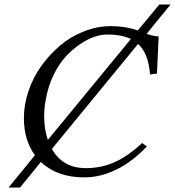

<svg xmlns="http://www.w3.org/2000/svg" viewBox="-20 -774 776 851"><path d="M191.9 -153.8 560.1 -601.1Q519 -621.1 454.1 -621.1Q429.2 -621.1 398.9 -611.1Q368.7 -601.1 334.7 -578.1Q300.8 -555.2 271 -522.9Q241.2 -490.7 217.3 -441.4Q193.4 -392.1 183.1 -334Q175.8 -296.9 175.8 -259.8Q175.8 -201.7 191.9 -153.8ZM591.8 -579.1 210 -113.8Q258.3 -28.8 359.9 -28.8Q429.2 -28.8 488 -55.2Q546.9 -81.5 609.9 -140.1L630.9 -125Q567.9 -58.1 496.8 -22.9Q425.8 12.2 354 12.2Q232.9 12.2 161.1 -56.2L68.8 57.1H18.1L134.8 -85.9Q85.9 -153.3 85.9 -250Q85.9 -309.6 106 -369.6Q126 -429.7 162.6 -481Q199.2 -532.2 246.6 -572.3Q293.9 -612.3 352.8 -635.3Q411.6 -658.2 472.2 -658.2Q536.6 -658.2 590.8 -639.2L686 -753.9H735.8L629.9 -624Q662.6 -612.8 683.1 -612.8L675.8 -448.2L645 -443.8Q638.2 -537.6 591.8 -579.1Z"/></svg>

Font: Common Serif Medium
Style: Italic
Weight: 500
Italic angle: -12°
Designer: Philipp H. Poll, Khaled Hosny
Foundry: Stefan Peev, Context Ltd.
Version: Version 1.026